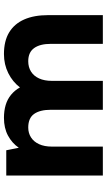

<svg xmlns="http://www.w3.org/2000/svg" viewBox="201 -754 553 996"><g transform="rotate(-90 478.0 -256.5)"><path d="M65 0V-501H196L209 -436Q233 -471 272 -492Q311 -513 364 -513Q401 -513 431 -504Q461 -495 484 -476Q507 -457 522 -430Q551 -468 596 -490.5Q641 -513 695 -513Q763 -513 807.5 -486Q852 -459 874.5 -408Q897 -357 897 -284V0H748V-270Q748 -326 726 -356.5Q704 -387 658 -387Q627 -387 604 -372.5Q581 -358 568.5 -330.5Q556 -303 556 -264V0H406V-270Q406 -326 384.5 -356.5Q363 -387 314 -387Q285 -387 262.5 -372.5Q240 -358 227.5 -330.5Q215 -303 215 -264V0Z"/></g></svg>

Font: DM Sans 17pt Black
Style: Regular
Weight: 900
Version: Version 4.004;gftools[0.9.30]